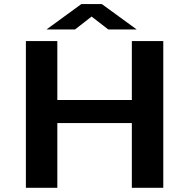

<svg xmlns="http://www.w3.org/2000/svg" viewBox="-20 -896 915 916"><path d="M103.5 0V-700H253.5V-419H609V-700H759V0H609V-309H253.5V0ZM202 -755.5 368 -876.5H466L632 -755.5H496.5L417 -817L338 -755.5Z"/></svg>

Font: Trispace SemiExpanded SemiBold
Style: Regular
Weight: 600
Width: 6
Designer: Tyler Finck
Foundry: Etcetera Type Company
Version: Version 1.210; ttfautohint (v1.8.3)